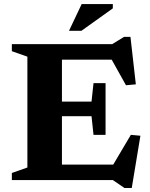

<svg xmlns="http://www.w3.org/2000/svg" viewBox="-20 -904 754 964"><path d="M510 -486.5V-357V-227H449.5L439.5 -320.5H203.5V-394H439.5L449.5 -486.5ZM662 -480.5 612.5 -476 519 -643.5 567.5 -604.5H203.5V-682.5H543.5L603 -719H635ZM526 -39.5 637 -227 685 -222.5 641.5 40H605L546.5 0H203.5V-77.5H566ZM39.5 0V-35.5L117.5 -63V-619.5L39.5 -647V-682.5H291V0ZM326.5 -749.5 390 -883.5H546.5V-862L389 -749.5Z"/></svg>

Font: Newsreader
Style: Bold
Weight: 700
Designer: Hugues Gentile
Foundry: Production Type
Version: Version 1.003